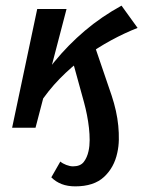

<svg xmlns="http://www.w3.org/2000/svg" viewBox="-20 -453 508 681"><path d="M247 208Q220 208 199 200Q178 192 162 176L194 120Q202 127 215 132Q228 137 239 137Q265 137 277 121.5Q289 106 294 83Q298 65 298 44Q298 23 295.5 0.5Q293 -22 288.5 -45Q284 -68 278 -90L240 -228L318 -284L376 -114Q385 -87 391 -60Q397 -33 399.5 -7Q402 19 401.5 43Q401 67 396 89Q385 141 349 174.5Q313 208 247 208ZM23 0 112 -421H216L106 0ZM117 -80 80 -102Q123 -173 172.5 -233.5Q222 -294 281 -344Q340 -394 411 -433L468 -354Q422 -336 374 -310Q326 -284 279.5 -250Q233 -216 191.5 -173.5Q150 -131 117 -80Z"/></svg>

Font: Ysabeau
Style: Bold Italic
Weight: 700
Italic angle: -12°
Designer: Christian Thalmann (Catharsis Fonts)
Version: Version 2.002